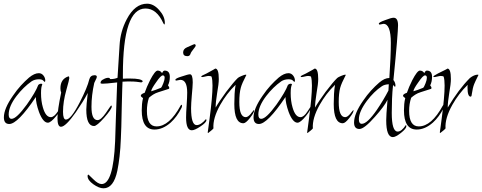

<svg xmlns="http://www.w3.org/2000/svg" viewBox="-20 -690 2609 1039"><path d="M30 -19Q1 -19 1 -55Q1 -102 50 -172Q71 -203 93 -227Q115 -251 137 -270Q166 -294 190 -294Q205 -294 215 -281.5Q225 -269 225 -254Q225 -247 221 -247Q221 -247 214 -254Q207 -261 191 -261Q168 -261 151 -250Q107 -219 70 -171Q27 -115 27 -70Q27 -47 43 -47Q69 -47 125 -124Q149 -158 164.5 -184.5Q180 -211 187 -230Q194 -237 203 -237Q208 -237 209 -233Q202 -220 202 -186Q202 -143 212 -109Q227 -56 255 -56Q273 -56 293 -87L314 -119Q315 -118 315 -117Q315 -101 285 -63Q255 -26 239 -26Q213 -26 191 -84Q174 -132 174 -165Q76 -19 30 -19Z M310 -4Q291 -4 291 -51Q291 -72 296 -106.5Q301 -141 311 -189Q307 -198 307 -212Q307 -263 351 -277Q355 -276 355 -267Q355 -260 339 -203Q321 -139 321 -85Q321 -43 337 -43Q364 -43 412 -137Q453 -217 463 -260Q469 -283 492 -283Q504 -283 504 -274Q504 -269 497.5 -257Q491 -245 490 -241Q475 -174 475 -112Q475 -40 508 -40Q526 -40 553 -79Q580 -119 581 -119Q585 -119 585 -114Q585 -100 544 -53Q504 -8 489 -8Q447 -8 447 -97Q447 -108 449 -130.5Q451 -153 455 -187Q443 -164 426.5 -137.5Q410 -111 390 -82Q335 -4 310 -4Z M540 329Q516 329 485 307Q454 285 454 263Q454 255 459 255Q459 255 485 280Q511 306 530 306Q593 306 603 75Q604 31 607 -49Q610 -129 614 -244Q582 -240 562 -238.5Q542 -237 535 -237Q524 -237 524 -241Q524 -254 540 -261Q554 -269 566 -269Q573 -269 574 -265.5Q575 -262 578 -262Q599 -262 616 -269L627 -444Q631 -520 666 -586Q710 -670 776 -670Q811 -670 841 -636Q872 -602 872 -566Q872 -559 869 -557Q868 -558 867 -559.5Q866 -561 864 -564Q828 -644 767 -644Q645 -644 645 -286V-264Q656 -265 666 -265Q676 -265 684 -265Q746 -265 753 -250Q748 -245 745 -244Q732 -246 718 -247.5Q704 -249 687 -249Q678 -249 667 -249Q656 -249 643 -248Q642 -241 641.5 -208.5Q641 -176 639 -117Q638 -49 636.5 -4.5Q635 40 634 60Q632 113 627 156.5Q622 200 615 234Q595 329 540 329Z M816 11Q747 11 747 -93Q747 -110 748.5 -126.5Q750 -143 754 -159Q742 -167 742 -172Q742 -181 763 -188Q773 -218 792 -256Q819 -308 833 -308Q849 -308 857 -294Q863 -308 871 -308Q899 -308 899 -274Q899 -248 889 -228Q896 -220 896 -213Q896 -211 893 -209L837 -191Q821 -186 808.5 -178Q796 -170 786 -161Q775 -128 775 -90Q775 -6 827 -6Q896 -6 957 -118Q960 -123 962 -123Q965 -123 965 -117Q965 -112 962 -106Q938 -58 904 -27Q861 11 816 11ZM798 -196Q808 -199 821.5 -203.5Q835 -208 851 -215Q856 -219 864 -240Q871 -258 871 -269Q871 -282 861 -282Q850 -282 825 -245Q799 -209 798 -196Z M994 -386Q971 -386 971 -406Q971 -425 992 -434L1026 -449Q1030 -451 1032 -451Q1039 -451 1039 -442Q1039 -439 1026 -423Q1013 -407 1011 -399Q1007 -386 994 -386ZM1018 15Q987 15 987 -54Q987 -78 990 -121Q993 -166 993 -189Q993 -258 956 -258Q952 -258 944.5 -256Q937 -254 934 -254Q929 -254 929 -258Q929 -266 963 -276Q998 -288 1008 -288Q1023 -288 1023 -244Q1023 -233 1021.5 -215Q1020 -197 1018 -174Q1016 -151 1015 -133.5Q1014 -116 1014 -105Q1014 -13 1044 -13Q1067 -13 1094 -45Q1097 -45 1097 -40Q1097 -27 1065 -6Q1034 15 1018 15Z M1106 30Q1104 28 1104 27Q1105 20 1107.5 2Q1110 -16 1114 -47Q1122 -107 1126 -152Q1130 -197 1130 -227Q1130 -258 1125 -275Q1121 -279 1109 -279Q1103 -279 1091 -276Q1079 -273 1074 -273Q1069 -273 1069 -276Q1069 -280 1097 -292Q1145 -318 1145 -319Q1164 -319 1164 -262Q1164 -237 1155 -186Q1151 -161 1149 -142.5Q1147 -124 1147 -111V-108Q1156 -124 1170.5 -145.5Q1185 -167 1204 -193Q1245 -247 1267 -268Q1271 -272 1287.5 -279Q1304 -286 1310 -286Q1313 -286 1313 -284Q1289 -238 1283 -215Q1275 -185 1275 -138Q1275 -56 1310 -56Q1322 -56 1338 -75Q1340 -79 1344.5 -83.5Q1349 -88 1354 -95L1355 -91Q1355 -80 1332 -51Q1310 -23 1297 -23Q1248 -23 1248 -127Q1248 -156 1249.5 -182Q1251 -208 1255 -231Q1230 -207 1209.5 -180Q1189 -153 1172 -123Q1131 -50 1135 5Q1130 11 1122.5 17Q1115 23 1106 30Z M1381 -19Q1352 -19 1352 -55Q1352 -102 1401 -172Q1422 -203 1444 -227Q1466 -251 1488 -270Q1517 -294 1541 -294Q1556 -294 1566 -281.5Q1576 -269 1576 -254Q1576 -247 1572 -247Q1572 -247 1565 -254Q1558 -261 1542 -261Q1519 -261 1502 -250Q1458 -219 1421 -171Q1378 -115 1378 -70Q1378 -47 1394 -47Q1420 -47 1476 -124Q1500 -158 1515.5 -184.5Q1531 -211 1538 -230Q1545 -237 1554 -237Q1559 -237 1560 -233Q1553 -220 1553 -186Q1553 -143 1563 -109Q1578 -56 1606 -56Q1624 -56 1644 -87L1665 -119Q1666 -118 1666 -117Q1666 -101 1636 -63Q1606 -26 1590 -26Q1564 -26 1542 -84Q1525 -132 1525 -165Q1427 -19 1381 -19Z M1644 30Q1642 28 1642 27Q1643 20 1645.5 2Q1648 -16 1652 -47Q1660 -107 1664 -152Q1668 -197 1668 -227Q1668 -258 1663 -275Q1659 -279 1647 -279Q1641 -279 1629 -276Q1617 -273 1612 -273Q1607 -273 1607 -276Q1607 -280 1635 -292Q1683 -318 1683 -319Q1702 -319 1702 -262Q1702 -237 1693 -186Q1689 -161 1687 -142.5Q1685 -124 1685 -111V-108Q1694 -124 1708.5 -145.5Q1723 -167 1742 -193Q1783 -247 1805 -268Q1809 -272 1825.5 -279Q1842 -286 1848 -286Q1851 -286 1851 -284Q1827 -238 1821 -215Q1813 -185 1813 -138Q1813 -56 1848 -56Q1860 -56 1876 -75Q1878 -79 1882.5 -83.5Q1887 -88 1892 -95L1893 -91Q1893 -80 1870 -51Q1848 -23 1835 -23Q1786 -23 1786 -127Q1786 -156 1787.5 -182Q1789 -208 1793 -231Q1768 -207 1747.5 -180Q1727 -153 1710 -123Q1669 -50 1673 5Q1668 11 1660.5 17Q1653 23 1644 30Z M2106 52Q2070 52 2070 -39Q2070 -50 2071.5 -78Q2073 -106 2077 -150Q2060 -115 2009 -58Q1951 8 1925 8Q1896 8 1896 -27Q1896 -75 1945 -145Q1966 -176 1988 -200Q2010 -224 2032 -243Q2061 -268 2087 -268Q2091 -327 2093 -375Q2095 -423 2095 -458Q2095 -561 2055 -561Q2052 -561 2045 -559Q2038 -557 2035 -557Q2030 -557 2030 -562Q2030 -569 2064 -581Q2097 -594 2110 -594Q2134 -594 2134 -553Q2134 -534 2128 -460.5Q2122 -387 2109 -257Q2120 -243 2120 -227Q2120 -220 2116 -220Q2116 -220 2116 -220Q2118 -220 2107 -230Q2103 -193 2101.5 -155Q2100 -117 2100 -79Q2100 22 2132 22Q2153 22 2176 -13Q2179 -13 2179 -7Q2179 6 2150 29Q2121 52 2106 52ZM1938 -20Q1967 -20 2019 -95Q2055 -148 2082 -200L2084 -234Q2060 -233 2046 -223Q2004 -195 1966 -145Q1922 -86 1922 -44Q1922 -20 1938 -20Z M2235 11Q2166 11 2166 -93Q2166 -110 2167.5 -126.5Q2169 -143 2173 -159Q2161 -167 2161 -172Q2161 -181 2182 -188Q2192 -218 2211 -256Q2238 -308 2252 -308Q2268 -308 2276 -294Q2282 -308 2290 -308Q2318 -308 2318 -274Q2318 -248 2308 -228Q2315 -220 2315 -213Q2315 -211 2312 -209L2256 -191Q2240 -186 2227.5 -178Q2215 -170 2205 -161Q2194 -128 2194 -90Q2194 -6 2246 -6Q2315 -6 2376 -118Q2379 -123 2381 -123Q2384 -123 2384 -117Q2384 -112 2381 -106Q2357 -58 2323 -27Q2280 11 2235 11ZM2217 -196Q2227 -199 2240.5 -203.5Q2254 -208 2270 -215Q2275 -219 2283 -240Q2290 -258 2290 -269Q2290 -282 2280 -282Q2269 -282 2244 -245Q2218 -209 2217 -196Z M2362 30Q2360 28 2360 27Q2361 20 2363.5 2Q2366 -16 2370 -47Q2378 -107 2382 -152Q2386 -197 2386 -227Q2386 -258 2381 -275Q2377 -279 2365 -279Q2359 -279 2347 -276Q2335 -273 2330 -273Q2325 -273 2325 -276Q2325 -279 2351 -293Q2405 -319 2401 -319Q2420 -319 2420 -262Q2420 -237 2411 -186Q2407 -161 2405 -142.5Q2403 -124 2403 -111V-108Q2462 -207 2523 -268Q2546 -286 2566 -286Q2569 -286 2569 -284Q2559 -264 2553.5 -252Q2548 -240 2546 -235Q2538 -215 2533 -180Q2532 -167 2527 -167Q2510 -167 2510 -215Q2510 -219 2510 -223Q2510 -227 2511 -231Q2486 -207 2465.5 -180Q2445 -153 2428 -123Q2387 -50 2391 5Q2386 11 2378.5 17Q2371 23 2362 30Z"/></svg>

Font: Shalimar
Style: Regular
Weight: 400
Designer: Robert E. Leuschke
Foundry: Robert E. Leuschke
Version: Version 1.010; ttfautohint (v1.8.3)